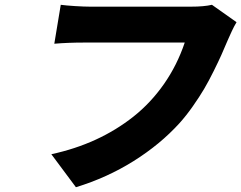

<svg xmlns="http://www.w3.org/2000/svg" viewBox="-20 -730 1011 804"><path d="M867.5 -709.9 970.5 -637.1Q965.9 -629.6 960 -618.4Q954.2 -607.2 950.5 -599.1Q946.7 -590.9 940.7 -577.4Q934.7 -563.9 932.9 -560Q918 -524.5 906.8 -499.5Q895.6 -474.4 874.8 -432.4Q854 -390.3 834.5 -357.2Q815 -324.2 787.6 -285.2Q760.3 -246.1 731.5 -214.1Q650.9 -125.4 539.6 -55.6Q428.3 14.2 297.9 54L195 -84.2Q294 -105.5 380.1 -144.9Q466.3 -184.3 538.9 -241.8Q611.5 -299.4 666.5 -378Q721.6 -456.7 753.6 -551.8H332.4Q264.6 -551.8 207.4 -546.9L234.4 -709.9Q255.7 -707 294.4 -704.5Q333.1 -702.1 357.2 -702.1H779.1Q834.5 -702.1 867.5 -709.9Z"/></svg>

Font: Karasuma Gothic
Style: Italic
Weight: 900
Italic angle: -9.39999°
Designer: Rasmus Andersson / Ryoko Nishizuka
Foundry: Genbu
Version: Version 1.00